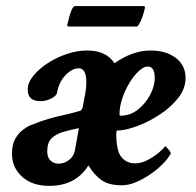

<svg xmlns="http://www.w3.org/2000/svg" viewBox="-20 -605 646 633"><path d="M142.6 7.8Q85.9 7.8 52.7 -22.5Q19.5 -52.7 19.5 -98.6Q19.5 -128.9 30.3 -147.5Q41 -166 55.2 -176.8Q69.3 -187.5 79.1 -191.4Q115.2 -206.1 140.6 -213.4Q166 -220.7 189.5 -225.6Q212.9 -230.5 243.2 -239.3Q251 -242.2 252.9 -252.9L261.7 -299.8Q264.6 -317.4 264.6 -334Q264.6 -379.9 239.3 -379.9Q217.8 -379.9 195.8 -356.9Q173.8 -334 168 -298.8Q166 -289.1 148.9 -280.3Q131.8 -271.5 113.3 -271.5Q71.3 -271.5 71.3 -309.6Q71.3 -332 89.4 -354.5Q107.4 -377 136.2 -396Q165 -415 199.7 -426.8Q234.4 -438.5 267.6 -438.5Q330.1 -438.5 357.4 -396.5Q417 -438.5 476.6 -438.5Q527.3 -438.5 559.6 -414.1Q591.8 -389.6 591.8 -347.7Q591.8 -312.5 566.9 -281.2Q542 -250 504.9 -226.1Q467.8 -202.1 430.2 -188.5Q392.6 -174.8 367.2 -174.8Q363.3 -174.8 363.3 -165Q363.3 -107.4 380.4 -86.9Q397.5 -66.4 425.8 -66.4Q445.3 -66.4 465.3 -76.7Q485.4 -86.9 501.5 -100.1Q517.6 -113.3 524.4 -123Q526.4 -123 534.7 -113.3Q543 -103.5 543 -99.6Q537.1 -85.9 520 -67.9Q502.9 -49.8 479.5 -33.2Q456.1 -16.6 430.7 -5.4Q405.3 5.9 381.8 5.9Q339.8 5.9 315.9 -10.3Q292 -26.4 271.5 -59.6Q229.5 7.8 142.6 7.8ZM377.9 -223.6Q409.2 -223.6 434.6 -243.7Q460 -263.7 475.1 -292.5Q490.2 -321.3 490.2 -347.7Q490.2 -385.7 466.8 -385.7Q454.1 -385.7 438 -371.1Q421.9 -356.4 407.2 -332.5Q392.6 -308.6 383.3 -281.2Q374 -253.9 374 -227.5Q374 -223.6 377.9 -223.6ZM172.9 -65.4Q191.4 -65.4 207 -77.1Q222.7 -88.9 226.6 -107.4L240.2 -182.6Q211.9 -176.8 188 -169.9Q164.1 -163.1 149.9 -148.9Q135.7 -134.8 135.7 -105.5Q135.7 -85.9 146.5 -75.7Q157.2 -65.4 172.9 -65.4ZM203.1 -528.3Q215.8 -585 227.5 -585H453.1Q460 -585 457 -575.2Q449.2 -543 438.5 -525.4L432.6 -517.6H206.1Q199.2 -517.6 203.1 -528.3Z"/></svg>

Font: Crimson Text
Style: Bold Italic
Weight: 700
Italic angle: -11°
Designer: Sebastian Kosch
Foundry: Sebastian Kosch
Version: Version 1.100; ttfautohint (v1.8.4)